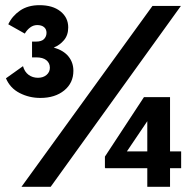

<svg xmlns="http://www.w3.org/2000/svg" viewBox="-20 -723 735 743"><path d="M136 -344Q93 -344 56 -363Q19 -382 3 -420L69 -467Q75 -445 90.5 -433.5Q106 -422 127 -422Q147 -422 160 -433Q173 -444 173 -461Q173 -479 159.5 -490Q146 -501 120 -501H104V-562H119Q141 -562 150.5 -572Q160 -582 160 -596Q160 -610 150.5 -618Q141 -626 124 -626Q109 -626 96.5 -616.5Q84 -607 76 -593L12 -629Q27 -661 57.5 -682Q88 -703 133 -703Q184 -703 214 -679Q244 -655 244 -617Q244 -587 227.5 -567.5Q211 -548 188 -539Q226 -528 245 -504.5Q264 -481 264 -449Q264 -402 228.5 -373Q193 -344 136 -344ZM176 0H63L570 -700H680ZM638 -137H681V-72H638V0H550V-72H387V-74H386V-117L537 -347H638ZM550 -137V-254L471 -137Z"/></svg>

Font: Tilda Sans Bold
Style: Regular
Weight: 700
Designer: ParaType Ltd
Foundry: ParaType Ltd
Version: Version 1.009